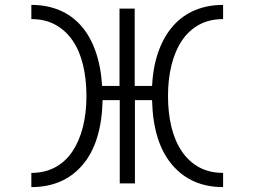

<svg xmlns="http://www.w3.org/2000/svg" viewBox="-20 -709 1040 784"><path d="M891 55Q760 55 682.5 -36.5Q605 -128 601 -300H531V40H469V-300H399Q395 -127 317.5 -36Q240 55 108 55V-3Q163 -3 205.5 -26Q248 -49 276 -91Q304 -133 318.5 -190.5Q333 -248 333 -317Q333 -386 319 -444Q305 -502 276.5 -543.5Q248 -585 206 -608Q164 -631 108 -631V-689Q171 -689 222.5 -667.5Q274 -646 311 -604Q348 -562 370 -500Q392 -438 397 -358H468V-674H530V-358H601Q605 -438 627.5 -500Q650 -562 687.5 -604Q725 -646 776.5 -667.5Q828 -689 891 -689V-631Q835 -631 793 -608Q751 -585 723 -543.5Q695 -502 680.5 -444Q666 -386 666 -317Q666 -248 680 -190.5Q694 -133 722.5 -91Q751 -49 793 -26Q835 -3 891 -3Z"/></svg>

Font: NanumGothicCoding
Style: Regular
Weight: 400
Monospace: yes
Designer: Kwon Bruce; Nicolas Noh; Sung-woo Choi; Go-un Cha; Soo-hyun Park;
Foundry: NHN Corporation
Version: Version 2.000;PS 1;hotconv 1.0.49;makeotf.lib2.0.14853